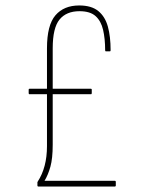

<svg xmlns="http://www.w3.org/2000/svg" viewBox="-20 -683 530 703"><path d="M121 0Q117 0 117 -4V-13Q117 -15 117 -16Q117 -17 118 -18Q135 -44 143.5 -76.5Q152 -109 152 -148V-506Q152 -591 183 -627Q214 -663 270 -663Q315 -663 340 -642.5Q365 -622 375 -585.5Q385 -549 385 -499Q385 -495 382 -495H368Q365 -495 365 -499Q365 -541 357.5 -573.5Q350 -606 330 -624Q310 -642 271 -642Q223 -642 198 -611.5Q173 -581 173 -506V-153Q173 -103 164.5 -72.5Q156 -42 143 -21H400Q404 -21 404 -17V-4Q404 0 400 0ZM88 -338Q85 -338 85 -342V-355Q85 -358 88 -358H313Q316 -358 316 -355V-342Q316 -338 313 -338Z"/></svg>

Font: Sofia Sans Condensed Thin
Style: Regular
Weight: 250
Version: Version 4.100